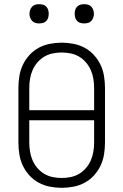

<svg xmlns="http://www.w3.org/2000/svg" viewBox="-20 -886 590 918"><path d="M275 12Q247 12 218.5 6.5Q190 1 165 -12.5Q140 -26 120.5 -47.5Q101 -69 89 -94.5Q77 -120 72.5 -148.5Q68 -177 68 -205V-465Q68 -493 72.5 -521.5Q77 -550 89 -575.5Q101 -601 120.5 -622.5Q140 -644 165 -657.5Q190 -671 218.5 -676.5Q247 -682 275 -682Q303 -682 331.5 -676.5Q360 -671 385 -657.5Q410 -644 429.5 -622.5Q449 -601 461 -575.5Q473 -550 477.5 -521.5Q482 -493 482 -465V-205Q482 -177 477.5 -148.5Q473 -120 461 -94.5Q449 -69 429.5 -47.5Q410 -26 385 -12.5Q360 1 331.5 6.5Q303 12 275 12ZM430 -359V-465Q430 -487 426.5 -508.5Q423 -530 414.5 -550Q406 -570 391.5 -587Q377 -604 358.5 -615Q340 -626 318.5 -630.5Q297 -635 275 -635Q253 -635 231.5 -630.5Q210 -626 191.5 -615Q173 -604 158.5 -587Q144 -570 135.5 -550Q127 -530 123.5 -508.5Q120 -487 120 -465V-359ZM275 -35Q297 -35 318.5 -39.5Q340 -44 358.5 -55Q377 -66 391.5 -83Q406 -100 414.5 -120Q423 -140 426.5 -161.5Q430 -183 430 -205V-311H120V-205Q120 -183 123.5 -161.5Q127 -140 135.5 -120Q144 -100 158.5 -83Q173 -66 191.5 -55Q210 -44 231.5 -39.5Q253 -35 275 -35ZM383 -774Q373 -774 364 -776.5Q355 -779 348.5 -786Q342 -793 339.5 -802Q337 -811 337 -820Q337 -829 339.5 -838Q342 -847 348.5 -854Q355 -861 364 -863.5Q373 -866 383 -866Q392 -866 401 -863.5Q410 -861 416.5 -854Q423 -847 426 -838Q429 -829 429 -820Q429 -811 426 -802Q423 -793 416.5 -786Q410 -779 401 -776.5Q392 -774 383 -774ZM167 -774Q158 -774 149 -776.5Q140 -779 133.5 -786Q127 -793 124 -802Q121 -811 121 -820Q121 -829 124 -838Q127 -847 133.5 -854Q140 -861 149 -863.5Q158 -866 167 -866Q177 -866 186 -863.5Q195 -861 201.5 -854Q208 -847 210.5 -838Q213 -829 213 -820Q213 -811 210.5 -802Q208 -793 201.5 -786Q195 -779 186 -776.5Q177 -774 167 -774Z"/></svg>

Font: Lode Dark
Style: Regular
Weight: 400
Monospace: yes
Designer: Belleve Invis
Foundry: Belleve Invis
Version: Version 29.2.0; ttfautohint (v1.8.3)